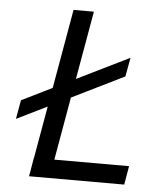

<svg xmlns="http://www.w3.org/2000/svg" viewBox="-51 -739 688 785"><g transform="rotate(5 293.0 -346.5)"><path d="M23.4 -229 148.4 -290.5 110.8 -76.7H110.4L97.2 0H487.8L501 -76.7H194.3L239.7 -335.4L454.1 -440.9L468.3 -518.6L253.4 -413.1L302.7 -693.4H219.2L162.1 -368.2L37.1 -306.6Z"/></g></svg>

Font: Cascadia Code SemiLight
Style: Italic
Weight: 350
Italic angle: -10°
Monospace: yes
Designer: Aaron Bell
Foundry: Saja Typeworks
Version: Version 2404.023